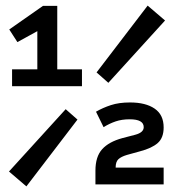

<svg xmlns="http://www.w3.org/2000/svg" viewBox="-20 -657 620 684"><path d="M23 -350V-410H113V-546L42 -507L13 -552L133 -636H184V-410H272V-350ZM366 -362 324 -399 506 -637 568 -584ZM74 7 12 -46 214 -268 256 -231ZM320 0V-49Q320 -99 344 -125.5Q368 -152 416 -165L462 -177Q492 -185 492 -204Q492 -232 442 -232Q414 -232 392 -224.5Q370 -217 349 -204L322 -259Q346 -273 375 -282.5Q404 -292 443 -292Q499 -292 531 -270Q563 -248 563 -203Q563 -166 542 -147.5Q521 -129 479 -118L432 -105Q412 -99 402 -90Q392 -81 392 -60H563V0Z"/></svg>

Font: Sometype Mono Medium
Style: Regular
Weight: 500
Monospace: yes
Designer: Ryoichi Tsunekawa
Foundry: Dharma Type
Version: Version 1.000; ttfautohint (v1.8.3)